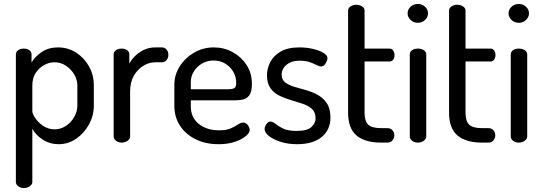

<svg xmlns="http://www.w3.org/2000/svg" viewBox="-20 -719 2736 968"><path d="M100 229Q83 229 71.5 219.5Q60 210 60 199V-445Q60 -458 71.5 -466Q83 -474 100 -474Q117 -474 128 -466Q139 -458 139 -445V-404Q156 -433 190 -456.5Q224 -480 273 -480Q323 -480 364 -453.5Q405 -427 429 -384Q453 -341 453 -288V-186Q453 -136 428.5 -91.5Q404 -47 364 -19.5Q324 8 276 8Q231 8 195 -15.5Q159 -39 143 -70V199Q143 210 130.5 219.5Q118 229 100 229ZM256 -67Q286 -67 312 -84Q338 -101 354 -129Q370 -157 370 -186V-288Q370 -317 354 -344Q338 -371 312 -388Q286 -405 254 -405Q227 -405 201.5 -390.5Q176 -376 159.5 -350.5Q143 -325 143 -288V-159Q143 -146 157.5 -124Q172 -102 197.5 -84.5Q223 -67 256 -67Z M593 0Q576 0 564.5 -9.5Q553 -19 553 -30V-445Q553 -458 564.5 -466Q576 -474 593 -474Q610 -474 621 -466Q632 -458 632 -445V-398Q643 -419 662 -437.5Q681 -456 706.5 -468Q732 -480 763 -480H797Q810 -480 819.5 -469Q829 -458 829 -442Q829 -427 819.5 -416Q810 -405 797 -405H763Q731 -405 702 -387Q673 -369 654.5 -336.5Q636 -304 636 -258V-30Q636 -19 623.5 -9.5Q611 0 593 0Z M1082 8Q1017 8 967 -16.5Q917 -41 888 -84.5Q859 -128 859 -186V-291Q859 -342 886.5 -385Q914 -428 959 -454Q1004 -480 1058 -480Q1110 -480 1153.5 -456Q1197 -432 1223.5 -391Q1250 -350 1250 -296Q1250 -256 1237 -238.5Q1224 -221 1204 -217Q1184 -213 1162 -213H942V-183Q942 -127 982 -94.5Q1022 -62 1085 -62Q1122 -62 1144 -72Q1166 -82 1180 -91.5Q1194 -101 1205 -101Q1216 -101 1223.5 -94.5Q1231 -88 1235 -79Q1239 -70 1239 -63Q1239 -50 1220 -33.5Q1201 -17 1165.5 -4.5Q1130 8 1082 8ZM942 -269H1127Q1154 -269 1162.5 -275.5Q1171 -282 1171 -301Q1171 -331 1156.5 -356.5Q1142 -382 1116 -398Q1090 -414 1057 -414Q1026 -414 1000 -399.5Q974 -385 958 -360Q942 -335 942 -305Z M1478 8Q1430 8 1393 -4.5Q1356 -17 1335 -34Q1314 -51 1314 -68Q1314 -76 1318 -84.5Q1322 -93 1328.5 -99.5Q1335 -106 1343 -106Q1355 -106 1369 -94.5Q1383 -83 1407 -71Q1431 -59 1476 -59Q1529 -59 1550 -78.5Q1571 -98 1571 -122Q1571 -153 1553 -169.5Q1535 -186 1507 -195.5Q1479 -205 1448 -214Q1417 -223 1389 -236.5Q1361 -250 1343.5 -274.5Q1326 -299 1326 -340Q1326 -373 1342 -405Q1358 -437 1394 -458.5Q1430 -480 1490 -480Q1525 -480 1557.5 -472.5Q1590 -465 1610.5 -452.5Q1631 -440 1631 -426Q1631 -420 1627 -410Q1623 -400 1616 -392Q1609 -384 1598 -384Q1590 -384 1575.5 -391.5Q1561 -399 1540.5 -406Q1520 -413 1491 -413Q1458 -413 1438 -401.5Q1418 -390 1409 -374.5Q1400 -359 1400 -343Q1400 -318 1417.5 -304Q1435 -290 1463.5 -281.5Q1492 -273 1523 -264.5Q1554 -256 1582 -240.5Q1610 -225 1628 -198Q1646 -171 1646 -126Q1646 -65 1602 -28.5Q1558 8 1478 8Z M1901 0Q1820 0 1777.5 -36Q1735 -72 1735 -151V-666Q1735 -679 1748 -687Q1761 -695 1776 -695Q1792 -695 1805 -687Q1818 -679 1818 -666V-474H1944Q1956 -474 1962.5 -464Q1969 -454 1969 -441Q1969 -428 1962.5 -418.5Q1956 -409 1944 -409H1818V-151Q1818 -108 1836.5 -90.5Q1855 -73 1901 -73H1932Q1950 -73 1959 -62Q1968 -51 1968 -37Q1968 -23 1959 -11.5Q1950 0 1932 0Z M2087 0Q2069 0 2057.5 -9.5Q2046 -19 2046 -30V-445Q2046 -458 2057.5 -466Q2069 -474 2087 -474Q2104 -474 2116.5 -466Q2129 -458 2129 -445V-30Q2129 -19 2116.5 -9.5Q2104 0 2087 0ZM2087 -604Q2065 -604 2050 -618.5Q2035 -633 2035 -652Q2035 -671 2050 -685Q2065 -699 2087 -699Q2108 -699 2123 -685Q2138 -671 2138 -652Q2138 -633 2123 -618.5Q2108 -604 2087 -604Z M2410 0Q2329 0 2286.5 -36Q2244 -72 2244 -151V-666Q2244 -679 2257 -687Q2270 -695 2285 -695Q2301 -695 2314 -687Q2327 -679 2327 -666V-474H2453Q2465 -474 2471.5 -464Q2478 -454 2478 -441Q2478 -428 2471.5 -418.5Q2465 -409 2453 -409H2327V-151Q2327 -108 2345.5 -90.5Q2364 -73 2410 -73H2441Q2459 -73 2468 -62Q2477 -51 2477 -37Q2477 -23 2468 -11.5Q2459 0 2441 0Z M2596 0Q2578 0 2566.5 -9.5Q2555 -19 2555 -30V-445Q2555 -458 2566.5 -466Q2578 -474 2596 -474Q2613 -474 2625.5 -466Q2638 -458 2638 -445V-30Q2638 -19 2625.5 -9.5Q2613 0 2596 0ZM2596 -604Q2574 -604 2559 -618.5Q2544 -633 2544 -652Q2544 -671 2559 -685Q2574 -699 2596 -699Q2617 -699 2632 -685Q2647 -671 2647 -652Q2647 -633 2632 -618.5Q2617 -604 2596 -604Z"/></svg>

Font: Dosis Medium
Style: Regular
Weight: 500
Designer: EdgarTolentino, PabloImpallari, IginoMarini
Foundry: EdgarTolentino, PabloImpallari, IginoMarini
Version: Version 3.001; ttfautohint (v1.8.2)